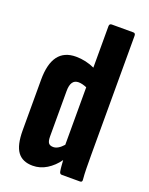

<svg xmlns="http://www.w3.org/2000/svg" viewBox="-132 -752 641 828"><g transform="rotate(20 188.5 -338.5)"><path d="M122 6Q75 6 52.5 -24.5Q30 -55 30 -123V-355Q30 -500 138 -500Q161 -500 183 -495Q205 -490 224 -481V-671Q224 -683 235 -683H334Q344 -683 344 -671V-127Q344 -91 344.5 -62.5Q345 -34 347 -13Q349 0 338 0H254Q245 0 243 -11Q241 -21 240 -34.5Q239 -48 238 -62Q216 -31 186 -12.5Q156 6 122 6ZM150 -139Q150 -117 156.5 -108.5Q163 -100 178 -100Q200 -100 224 -127V-391Q202 -400 186 -400Q150 -400 150 -347Z"/></g></svg>

Font: Sofia Sans Extra Condensed ExtraBold
Style: Regular
Weight: 800
Designer: Botio Nikoltchev, Ani Petrova
Foundry: lettersoup
Version: Version 4.101; ttfautohint (v1.8.4.7-5d5b)